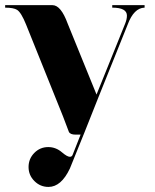

<svg xmlns="http://www.w3.org/2000/svg" viewBox="-30 -528 606 753"><path d="M235.4 -435.5 348.6 -157.2 460.9 -435.5Q467.8 -452.6 467.8 -466.8Q467.8 -498 410.2 -498V-507.8H537.1V-498Q495.1 -497.1 470.7 -431.6L354.5 -142.6L299.8 -4.9L244.1 132.8Q210 205.1 160.2 205.1Q127.9 205.1 105 182.1Q82 159.2 82 127Q82 94.7 104.5 71.8Q127 48.8 159.2 48.8Q189 48.8 212.9 69.3Q233.4 86.9 244.1 86.9Q252 86.9 254.9 79.1L286.1 0H266.6Q245.6 0 240.2 -10.7Q239.3 -12.7 216.8 -72.3L72.3 -431.6Q53.2 -479 37.1 -489.3Q23.4 -498 -9.8 -498V-507.8H175.8Q209 -507.8 235.4 -435.5Z"/></svg>

Font: spinwerad
Style: Bold
Weight: 700
Width: 7
Version: Version 0.3